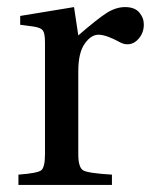

<svg xmlns="http://www.w3.org/2000/svg" viewBox="-20 -522 429 542"><path d="M32 0V-29Q85 -33 96 -41Q107 -49 107 -87V-402Q107 -428 101 -436Q95 -444 75 -447L37 -452V-477L189 -502L201 -422Q254 -468 280.5 -485Q307 -502 333 -502Q360 -502 373 -487Q386 -472 386 -453Q386 -430 372 -413.5Q358 -397 340 -397Q329 -397 320 -402Q280 -424 258 -424Q237 -424 219 -398.5Q201 -373 201 -321V-87Q201 -49 215 -41Q229 -33 296 -29V0Z"/></svg>

Font: Linguistics Pro
Style: Regular
Weight: 400
Designer: Stefan Peev, Context Ltd
Foundry: Stefan Peev, Context Ltd
Version: Version 001.000